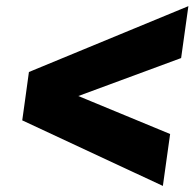

<svg xmlns="http://www.w3.org/2000/svg" viewBox="-20 -612 640 632"><path d="M540 -170.9 516.1 0 53.2 -215.8 62 -278.8 75.2 -375 600.1 -591.8 576.2 -420.9 237.8 -295.9Z"/></svg>

Font: Human Sans Black
Style: Italic
Weight: 800
Italic angle: -8°
Designer: Tim Radville
Foundry: Continuum
Version: Version 1.000;FEAKit 1.0